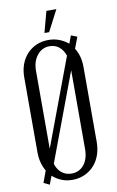

<svg xmlns="http://www.w3.org/2000/svg" viewBox="-95 -904 587 967"><g transform="rotate(-10 198.0 -420.5)"><path d="M46 -543Q46 -579 57 -609Q68 -639 88.5 -661Q109 -683 137 -695Q165 -707 198 -707Q228 -707 253.5 -697Q279 -687 299 -670L314 -710L345 -698L323 -640Q349 -599 349 -543V-160Q349 -123 338 -92Q327 -61 306.5 -39Q286 -17 258 -4.5Q230 8 196 8Q166 8 140.5 -2.5Q115 -13 95 -31L79 12L49 -2L71 -62Q46 -104 46 -160ZM110 -166 277 -613Q267 -642 247 -658.5Q227 -675 198 -675Q160 -675 135 -644Q110 -613 110 -565ZM117 -88Q126 -58 147 -41Q168 -24 197 -24Q237 -24 261 -54Q285 -84 285 -134V-537ZM185 -745 214 -853H265L209 -745Z"/></g></svg>

Font: Moniqa Paragraph
Style: Regular
Weight: 400
Designer: Rajesh Rajput
Foundry: Rajesh Rajput
Version: Version 1.000